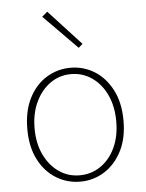

<svg xmlns="http://www.w3.org/2000/svg" viewBox="-54 -787 639 843"><g transform="rotate(-5 266.0 -366.0)"><path d="M266 12Q209 12 160.5 -17.5Q112 -47 83 -103Q54 -159 54 -238Q54 -318 83 -374.5Q112 -431 160.5 -460.5Q209 -490 266 -490Q323 -490 371 -460.5Q419 -431 448.5 -374.5Q478 -318 478 -238Q478 -159 448.5 -103Q419 -47 371 -17.5Q323 12 266 12ZM266 -16Q317 -16 358 -44Q399 -72 422.5 -122Q446 -172 446 -238Q446 -304 422.5 -354.5Q399 -405 358 -433.5Q317 -462 266 -462Q215 -462 174.5 -433.5Q134 -405 110 -354.5Q86 -304 86 -238Q86 -172 110 -122Q134 -72 174.5 -44Q215 -16 266 -16ZM310 -574 162 -724 186 -744 328 -590Z"/></g></svg>

Font: Source Sans Variable
Style: Regular
Weight: 200
Designer: Paul D. Hunt
Foundry: Adobe Systems Incorporated
Version: Version 3.006;hotconv 1.0.111;makeotfexe 2.5.65597